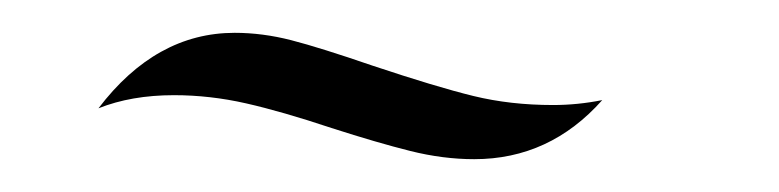

<svg xmlns="http://www.w3.org/2000/svg" viewBox="-20 -226 475 117"><path d="M182 -148Q152 -158 130 -163Q108 -168 86 -168Q60 -168 40 -160Q75 -206 123 -206Q140 -206 157.5 -201.5Q175 -197 207 -186Q246 -173 268.5 -167.5Q291 -162 317 -162Q332 -162 347 -165Q315 -129 269 -129Q250 -129 230 -134Q210 -139 182 -148Z"/></svg>

Font: Dancing Script
Style: Regular
Weight: 400
Designer: Pablo Impallari
Foundry: Pablo Impallari
Version: Version 2.000